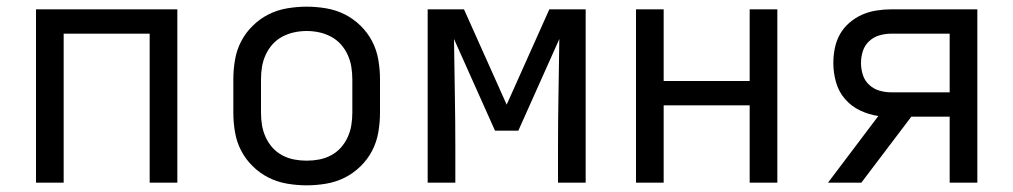

<svg xmlns="http://www.w3.org/2000/svg" viewBox="-20 -548 3040 576"><path d="M88 0V-520H512V0H429V-447H171V0Z M900 8Q871 8 841.5 3Q812 -2 786 -15Q760 -28 738.5 -49Q717 -70 703.5 -96Q690 -122 685 -151.5Q680 -181 680 -210V-310Q680 -339 685 -368.5Q690 -398 703.5 -424Q717 -450 738.5 -471Q760 -492 786 -505Q812 -518 841.5 -523Q871 -528 900 -528Q929 -528 958.5 -523Q988 -518 1014 -505Q1040 -492 1061.5 -471Q1083 -450 1096.5 -424Q1110 -398 1115 -368.5Q1120 -339 1120 -310V-210Q1120 -181 1115 -151.5Q1110 -122 1096.5 -96Q1083 -70 1061.5 -49Q1040 -28 1014 -15Q988 -2 958.5 3Q929 8 900 8ZM900 -66Q919 -66 937.5 -69.5Q956 -73 973 -82Q990 -91 1002.5 -105Q1015 -119 1023 -136.5Q1031 -154 1034 -172.5Q1037 -191 1037 -210V-310Q1037 -329 1034 -347.5Q1031 -366 1023 -383.5Q1015 -401 1002.5 -415Q990 -429 973 -438Q956 -447 937.5 -451Q919 -455 900 -455Q881 -455 862.5 -451Q844 -447 827 -438Q810 -429 797.5 -415Q785 -401 777 -383.5Q769 -366 766 -347.5Q763 -329 763 -310V-210Q763 -191 766 -172.5Q769 -154 777 -136.5Q785 -119 797.5 -105Q810 -91 827 -82Q844 -73 862.5 -69.5Q881 -66 900 -66Z M1263 0V-520H1372L1500 -234L1628 -520H1737V0H1654V-104Q1654 -186 1655.5 -267.5Q1657 -349 1658 -431L1535 -156H1465L1342 -431Q1343 -349 1344.5 -267.5Q1346 -186 1346 -104V0Z M1888 0V-520H1971V-305H2229V-520H2312V0H2229V-232H1971V0Z M2464 0 2615 -200Q2587 -204 2560.5 -216.5Q2534 -229 2515 -251Q2496 -273 2488 -301.5Q2480 -330 2480 -359Q2480 -381 2484.5 -403.5Q2489 -426 2500 -445.5Q2511 -465 2528.5 -480Q2546 -495 2566.5 -504Q2587 -513 2609.5 -516.5Q2632 -520 2654 -520H2912V0H2829V-198H2714L2564 0ZM2654 -271H2829V-447H2654Q2636 -447 2618.5 -442Q2601 -437 2587.5 -424.5Q2574 -412 2568.5 -394.5Q2563 -377 2563 -359Q2563 -341 2568.5 -323.5Q2574 -306 2587.5 -293.5Q2601 -281 2618.5 -276Q2636 -271 2654 -271Z"/></svg>

Font: Iosevka Fixed Extended
Style: Regular
Weight: 400
Width: 7
Monospace: yes
Designer: Belleve Invis
Foundry: Belleve Invis
Version: Version 24.1.1; ttfautohint (v1.8.4)